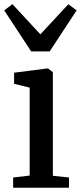

<svg xmlns="http://www.w3.org/2000/svg" viewBox="-29 -886 382 906"><path d="M33 0V-48.5L111 -57.5V-472.5L37.5 -490.5V-543L194 -563H197.5L220.5 -545.5V-56.5L296.5 -48.5V0ZM118 -643.5 -9 -837 29.5 -866.5 161.5 -724 293.5 -866 332.5 -837 205.5 -643.5Z"/></svg>

Font: Merriweather 28pt Medium
Style: Regular
Weight: 500
Version: Version 2.100